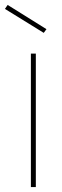

<svg xmlns="http://www.w3.org/2000/svg" viewBox="-40 -757 250 777"><path d="M85 0V-540H105V0ZM-20 -721 -9 -737 148 -639 137 -624Z"/></svg>

Font: SVN-Poppins Thin
Style: Regular
Weight: 100
Designer: Ninad Kale (Devanagari), Jonny Pinhorn (Latin)
Foundry: Indian Type Foundry
Version: Version 3.002 2017